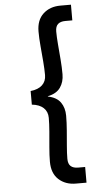

<svg xmlns="http://www.w3.org/2000/svg" viewBox="-70 -978 655 1208"><g transform="rotate(-5 258.0 -374.0)"><path d="M126 -331V-417Q174 -422 199.5 -446Q225 -470 225 -509Q225 -547 221 -595.5Q217 -644 212.5 -694Q208 -744 208 -785Q208 -858 250.5 -897Q293 -936 359 -936H426V-837H382Q351 -837 335 -822.5Q319 -808 319 -776Q319 -742 323 -695Q327 -648 331 -598Q335 -548 335 -505Q335 -456 310.5 -421Q286 -386 231 -375V-373Q286 -362 310.5 -327.5Q335 -293 335 -243Q335 -200 331 -150Q327 -100 323 -53.5Q319 -7 319 28Q319 60 335 74.5Q351 89 382 89H426V188H359Q293 188 250.5 149Q208 110 208 37Q208 -5 212.5 -54.5Q217 -104 221 -152.5Q225 -201 225 -239Q225 -278 199.5 -302Q174 -326 126 -331Z"/></g></svg>

Font: Parkinsans Medium
Style: Regular
Weight: 500
Designer: Red Stone, Indian Type Foundry
Foundry: Indian Type Foundry
Version: Version 1.000